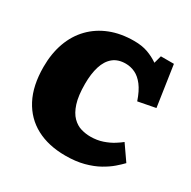

<svg xmlns="http://www.w3.org/2000/svg" viewBox="-161 -873 1043 1046"><g transform="rotate(30 360.0 -350.5)"><path d="M379 14Q273 14 196 -27Q119 -68 77 -148Q35 -228 35 -346Q35 -430 59.5 -498Q84 -566 131 -614.5Q178 -663 244 -689Q310 -715 393 -715Q442 -715 478.5 -702Q515 -689 547 -667L560 -715H642L680 -459L571 -438Q552 -494 527.5 -526Q503 -558 474.5 -571.5Q446 -585 415 -585Q367 -585 336.5 -560Q306 -535 291.5 -488.5Q277 -442 277 -379Q277 -304 292 -257.5Q307 -211 332 -186Q357 -161 386.5 -152.5Q416 -144 445 -144Q487 -144 522 -156Q557 -168 583 -184.5Q609 -201 622 -212L688 -117Q672 -100 646 -77.5Q620 -55 582.5 -34Q545 -13 494.5 0.5Q444 14 379 14Z"/></g></svg>

Font: Literata Black
Style: Regular
Weight: 900
Designer: Latin by Veronika Burian and Jose Scaglione. Greek by Irene Vlachou. Cyrillic by Vera Evstafieva.
Foundry: TypeTogether
Version: Version 3.103;gftools[0.9.29]